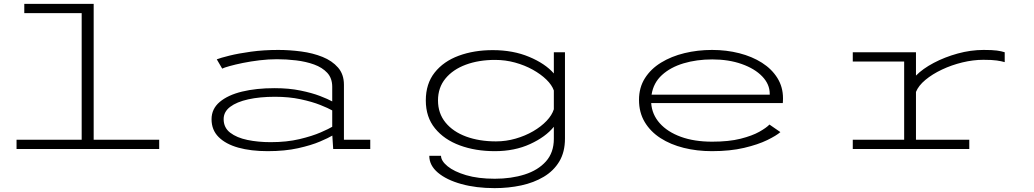

<svg xmlns="http://www.w3.org/2000/svg" viewBox="-20 -770 5340 992"><path d="M65.5 0V-48H402V-702H105.5V-750H464V-48H802.5V0Z M1363 11Q1276.5 11 1211.2 -7.2Q1146 -25.5 1109.5 -62Q1073 -98.5 1073 -154Q1073 -207.5 1115.2 -243.2Q1157.5 -279 1230.8 -296.8Q1304 -314.5 1398 -314.5Q1473 -314.5 1532.5 -302.2Q1592 -290 1633.5 -274Q1675 -258 1696.5 -246V-321.5Q1696.5 -366 1670.8 -393.8Q1645 -421.5 1602.8 -436.8Q1560.5 -452 1510.2 -458Q1460 -464 1411 -464Q1367 -464 1321.2 -458.5Q1275.5 -453 1235 -444.8Q1194.5 -436.5 1166 -428.5Q1137.5 -420.5 1128 -415.5L1100 -463.5Q1119 -471 1165.2 -482.5Q1211.5 -494 1276.8 -503Q1342 -512 1417.5 -512Q1476.5 -512 1536.5 -504Q1596.5 -496 1646.2 -476Q1696 -456 1726.5 -421Q1757 -386 1757 -332V-48H1893V0H1701.5L1697 -69.5Q1678.5 -58 1633.5 -38.8Q1588.5 -19.5 1520 -4.2Q1451.5 11 1363 11ZM1378.5 -35.5Q1461.5 -35.5 1527.5 -51.2Q1593.5 -67 1637 -86Q1680.5 -105 1696.5 -115V-199.5Q1676.5 -211 1634.5 -227.8Q1592.5 -244.5 1533 -257.2Q1473.5 -270 1400.5 -270Q1322.5 -270 1262.8 -256.8Q1203 -243.5 1169.2 -218Q1135.5 -192.5 1135.5 -154.5Q1135.5 -110.5 1169.2 -84.5Q1203 -58.5 1258.2 -47Q1313.5 -35.5 1378.5 -35.5Z M2536.5 11Q2436.5 11 2355.8 -18.8Q2275 -48.5 2227.5 -106.8Q2180 -165 2180 -251Q2180 -337.5 2225.8 -395.2Q2271.5 -453 2350 -482Q2428.5 -511 2526 -511Q2631 -511 2714 -476.2Q2797 -441.5 2841.5 -390.5V-500H2899V-54Q2899 15.5 2869.8 64.2Q2840.5 113 2789.2 143.5Q2738 174 2672.8 188Q2607.5 202 2535.5 202Q2440 202 2363.5 180.8Q2287 159.5 2242.5 122Q2198 84.5 2198 35H2258.5Q2259 61.5 2292.5 89Q2326 116.5 2388 135Q2450 153.5 2536.5 153.5Q2621.5 153.5 2690.8 131.5Q2760 109.5 2800.8 63.8Q2841.5 18 2841.5 -52.5V-115Q2799 -62.5 2719 -25.8Q2639 11 2536.5 11ZM2243 -251Q2243 -184.5 2281.8 -137Q2320.5 -89.5 2388.2 -64.5Q2456 -39.5 2542.5 -39.5Q2594.5 -39.5 2644 -53.8Q2693.5 -68 2734.8 -92Q2776 -116 2804 -145.5Q2832 -175 2841.5 -205.5V-302.5Q2831.5 -331 2803 -358.8Q2774.5 -386.5 2732.8 -409.8Q2691 -433 2641 -446.8Q2591 -460.5 2538 -460.5Q2453.5 -460.5 2386.8 -435.8Q2320 -411 2281.5 -364.2Q2243 -317.5 2243 -251Z M3658 11Q3581 11 3512.8 -6Q3444.5 -23 3392.5 -56.5Q3340.5 -90 3311 -139.5Q3281.5 -189 3281.5 -254Q3281.5 -317.5 3312 -365.8Q3342.5 -414 3395.5 -446.5Q3448.5 -479 3516.5 -495.5Q3584.5 -512 3659 -512Q3733.5 -512 3799.8 -495Q3866 -478 3916.8 -445.8Q3967.5 -413.5 3996.5 -367Q4025.5 -320.5 4025.5 -262Q4025.5 -256 4025.2 -249Q4025 -242 4024.5 -237.5H3344.5Q3348.5 -178.5 3388.5 -133.5Q3428.5 -88.5 3497.8 -63.2Q3567 -38 3659.5 -38Q3746 -38 3806.2 -53.2Q3866.5 -68.5 3903.2 -89.2Q3940 -110 3955.5 -126.5L4012 -87.5Q3991.5 -69.5 3944 -46.2Q3896.5 -23 3824.5 -6Q3752.5 11 3658 11ZM3660 -463Q3579.5 -463 3511.8 -442.8Q3444 -422.5 3400 -382.2Q3356 -342 3346.5 -281H3957V-285Q3957 -335 3918.2 -375.2Q3879.5 -415.5 3812.2 -439.2Q3745 -463 3660 -463Z M4386 0V-48H4651.5V-452H4386V-500H4712.5V-379.5Q4747.5 -415 4804.2 -445Q4861 -475 4928.2 -493.5Q4995.5 -512 5062 -512Q5107 -512 5130.8 -508.8Q5154.5 -505.5 5171 -500V-449Q5154 -454 5129.8 -457.5Q5105.5 -461 5061 -461Q5008 -461 4952.2 -447.5Q4896.5 -434 4846.8 -410.5Q4797 -387 4761.2 -357.2Q4725.5 -327.5 4712.5 -295V-48H4988V0Z"/></svg>

Font: Trispace Expanded ExtraLight
Style: Regular
Weight: 200
Width: 7
Designer: Tyler Finck
Foundry: Etcetera Type Company
Version: Version 1.210; ttfautohint (v1.8.3)